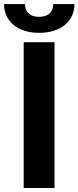

<svg xmlns="http://www.w3.org/2000/svg" viewBox="-55 -938 391 958"><path d="M217 -727.3H63.2V0H217ZM210.9 -917.6C210.9 -884.2 191.1 -854 140.6 -854C88.8 -854 69.6 -884.9 70 -917.6H-34.8C-34.8 -831.7 33 -774.1 140.6 -774.1C248.2 -774.1 316.1 -831.7 316.4 -917.6Z"/></svg>

Font: Karasuma Gothic
Style: Bold
Weight: 700
Designer: Rasmus Andersson / Ryoko Nishizuka
Foundry: Genbu
Version: Version 1.00